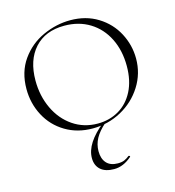

<svg xmlns="http://www.w3.org/2000/svg" viewBox="-129 -744 1025 1127"><g transform="rotate(-15 383.0 -180.5)"><path d="M49 -312Q49 -415 101 -488.5Q153 -562 234.5 -599Q316 -636 401 -636Q496 -636 568 -591.5Q640 -547 678.5 -474Q717 -401 717 -319Q717 -228 669 -152Q621 -76 540.5 -32Q460 12 366 12Q273 12 200.5 -31.5Q128 -75 88.5 -149.5Q49 -224 49 -312ZM653 -291Q653 -385 616.5 -458.5Q580 -532 513.5 -573Q447 -614 359 -614Q243 -614 178 -542Q113 -470 113 -346Q113 -253 149.5 -175.5Q186 -98 252 -53Q318 -8 402 -8Q473 -8 530 -41Q587 -74 620 -138Q653 -202 653 -291ZM363 150Q363 196 386.5 222Q410 248 455 248Q479 248 494.5 241.5Q510 235 526 222H528Q531 222 533.5 225Q536 228 533 230Q482 275 426 275Q372 275 343.5 249.5Q315 224 315 179Q315 89 434 -6L445 -1Q402 37 382.5 73Q363 109 363 150Z"/></g></svg>

Font: Cormorant Unicase Light
Style: Regular
Weight: 300
Designer: Christian Thalmann (Catharsis Fonts)
Foundry: Catharsis Fonts
Version: Version 4.000